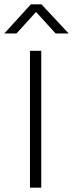

<svg xmlns="http://www.w3.org/2000/svg" viewBox="-58 -864 336 884"><path d="M132 -630V0H80V-630ZM84 -844H133L258 -710H198L108 -809L18 -710H-38Z"/></svg>

Font: Mukta Vaani ExtraLight
Style: Regular
Weight: 275
Designer: Noopur Datye, Girish Dalvi, Yashodeep Gholap, Pallavi Karambelkar
Foundry: Ek Type
Version: Version 2.538;PS 1.000;hotconv 16.6.51;makeotf.lib2.5.65220;